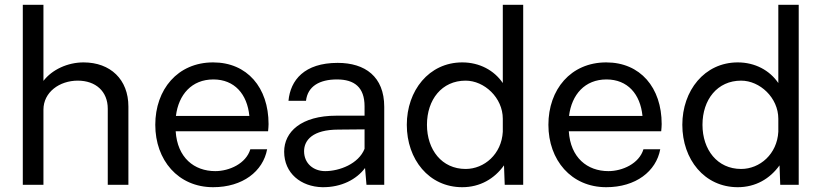

<svg xmlns="http://www.w3.org/2000/svg" viewBox="-20 -770 3414 800"><path d="M328 -510C262 -510 197 -480 161 -433V-750H75V0H161V-313C161 -386 228 -434 304 -434C379 -434 429 -389 429 -317V0H515V-326C515 -439 440 -510 328 -510Z M1099 -253C1099 -405 1010 -510 868 -510C720 -510 627 -397 627 -250C627 -103 722 10 868 10C991 10 1076 -56 1093 -148H1023C1005 -88 935 -57 877 -57C789 -57 719 -113 712 -223H1097C1098 -234 1099 -244 1099 -253ZM869 -439C957 -439 1010 -378 1019 -287H713C724 -376 779 -439 869 -439Z M1323 10C1403 11 1466 -23 1501 -70L1507 0H1581V-325C1581 -451 1501 -508 1387 -508C1248 -508 1190 -436 1182 -350H1255C1262 -411 1312 -439 1384 -439C1457 -439 1499 -406 1499 -327V-288H1382C1234 -288 1164 -220 1164 -138C1164 -48 1234 8 1323 10ZM1335 -57C1286 -57 1247 -89 1247 -140C1247 -186 1283 -230 1390 -230L1499 -231V-150C1474 -87 1394 -57 1335 -57Z M1906 -510C1767 -510 1675 -392 1675 -250C1675 -106 1767 10 1906 10C1980 10 2040 -25 2080 -81L2083 0H2160V-750H2075V-424C2039 -477 1978 -510 1906 -510ZM1920 -66C1821 -66 1759 -146 1759 -250C1759 -355 1821 -434 1920 -434C1998 -434 2075 -363 2075 -275V-221C2070 -128 1998 -66 1920 -66Z M2737 -253C2737 -405 2648 -510 2506 -510C2358 -510 2265 -397 2265 -250C2265 -103 2360 10 2506 10C2629 10 2714 -56 2731 -148H2661C2643 -88 2573 -57 2515 -57C2427 -57 2357 -113 2350 -223H2735C2736 -234 2737 -244 2737 -253ZM2507 -439C2595 -439 2648 -378 2657 -287H2351C2362 -376 2417 -439 2507 -439Z M3054 -510C2915 -510 2823 -392 2823 -250C2823 -106 2915 10 3054 10C3128 10 3188 -25 3228 -81L3231 0H3308V-750H3223V-424C3187 -477 3126 -510 3054 -510ZM3068 -66C2969 -66 2907 -146 2907 -250C2907 -355 2969 -434 3068 -434C3146 -434 3223 -363 3223 -275V-221C3218 -128 3146 -66 3068 -66Z"/></svg>

Font: Oakes
Style: Regular
Weight: 400
Designer: Samuel Oakes
Foundry: Samuel Oakes
Version: Version 1.003;PS 001.003;hotconv 1.0.88;makeotf.lib2.5.64775